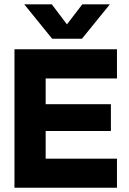

<svg xmlns="http://www.w3.org/2000/svg" viewBox="-20 -882 606 902"><path d="M365 -700H225L94 -861.5H223.5L294.5 -767.5L366.5 -861.5H496ZM529.5 -650.5V-513.5H194.5V-392.5H501V-266.5H194.5V-136.5H529.5V0H48V-650.5Z"/></svg>

Font: Overused Grotesk
Style: Bold
Weight: 710
Version: Version 0.004